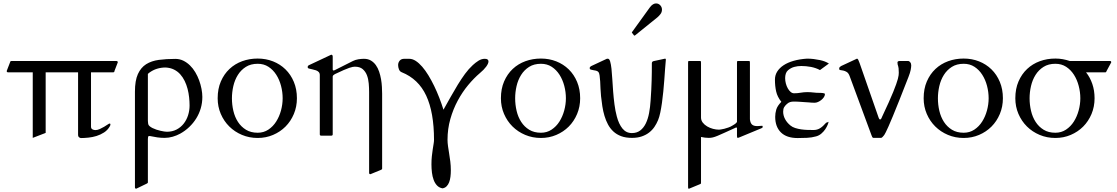

<svg xmlns="http://www.w3.org/2000/svg" viewBox="-20 -799 6578 1131"><path d="M626.5 -54.2Q613.8 -32.2 593 -18.8Q572.3 -5.4 548.6 2Q524.9 9.3 500.7 11.7Q476.6 14.2 457 14.2Q452.1 14.2 446 9.8Q439.9 5.4 439.9 -5.9V-373H249V-16.1L172.9 13.2V-373H27.3Q19.5 -373 19.5 -380.9L39.1 -431.6Q40 -435.5 41.5 -437.5Q43 -439.5 46.9 -439.5H666Q673.8 -439.5 673.8 -431.6L654.3 -380.9Q654.3 -373 646.5 -373H516.1V-53.2Q516.1 -41.5 524.4 -37.1Q532.7 -32.7 542 -32.7Q554.2 -32.7 567.6 -38.8Q581.1 -44.9 593 -52Q605 -59.1 613.8 -65.2Q622.6 -71.3 625.5 -71.3Q629.4 -71.3 629.9 -68.8Q630.4 -66.4 630.4 -64.9Q630.4 -63.5 629.6 -60.8Q628.9 -58.1 626.5 -54.2Z M774.9 -259.3Q774.9 -324.2 792.2 -362.5Q809.6 -400.9 840.8 -420.7Q872.1 -440.4 916 -446.3Q960 -452.1 1012.7 -452.1Q1038.1 -452.1 1059.6 -441.7Q1081.1 -431.2 1098.9 -413.8Q1116.7 -396.5 1130.4 -373.5Q1144 -350.6 1153.1 -325.7Q1162.1 -300.8 1167 -275.4Q1171.9 -250 1171.9 -228Q1171.9 -192.9 1162.6 -161.1Q1153.3 -129.4 1136.2 -101.8Q1119.1 -74.2 1095.2 -51.3Q1071.3 -28.3 1041.5 -11.7Q1021 -0.5 997.6 6.3Q974.1 13.2 949.7 13.2Q927.7 13.2 907 10.3Q886.2 7.3 861.3 2Q853 2 852.3 7.6Q851.6 13.2 851.1 20V275.4Q851.1 278.3 848.6 280Q846.2 281.7 843.3 283.2L782.7 312.5Q774.9 312.5 774.9 304.7ZM955.6 -401.4Q929.2 -401.4 905 -394Q880.9 -386.7 858.4 -370.1Q857.4 -369.6 856.2 -368.4Q855 -367.2 854 -366.2L851.1 -363.3V-88.9Q851.1 -87.4 851.6 -80.8Q852.1 -74.2 853 -68.8Q854 -62 861.1 -55.9Q868.2 -49.8 878.4 -44.7Q888.7 -39.6 901.1 -35.4Q913.6 -31.2 925.3 -28.6Q937 -25.9 947 -24.4Q957 -22.9 962.9 -22.9Q995.1 -22.9 1020 -35.9Q1044.9 -48.8 1062 -70.6Q1079.1 -92.3 1087.9 -120.1Q1096.7 -147.9 1096.7 -177.7Q1096.7 -200.7 1094 -225.8Q1091.3 -251 1085 -275.4Q1078.6 -299.8 1067.9 -322Q1057.1 -344.2 1041.5 -361.6Q1025.9 -378.9 1004.6 -389.4Q983.4 -399.9 955.6 -401.4Z M1498 13.7Q1448.2 13.7 1405.3 -4.4Q1362.3 -22.5 1330.6 -54Q1298.8 -85.4 1280.5 -128.2Q1262.2 -170.9 1262.2 -220.2Q1262.2 -275.9 1281 -319.3Q1299.8 -362.8 1331.8 -392.8Q1363.8 -422.9 1406.5 -438.5Q1449.2 -454.1 1498 -454.1Q1546.4 -454.1 1588.4 -437.5Q1630.4 -420.9 1661.6 -390.4Q1692.9 -359.9 1710.9 -316.7Q1729 -273.4 1729 -220.2Q1729 -170.4 1710.9 -127.4Q1692.9 -84.5 1661.6 -53.2Q1630.4 -22 1588.4 -4.2Q1546.4 13.7 1498 13.7ZM1645 -220.2Q1645 -256.8 1635.5 -293.2Q1626 -329.6 1607.4 -358.6Q1588.9 -387.7 1561.5 -405.5Q1534.2 -423.3 1498 -423.3Q1457 -423.3 1428.2 -405Q1399.4 -386.7 1381.1 -357.4Q1362.8 -328.1 1354.5 -292Q1346.2 -255.9 1346.2 -220.2Q1346.2 -182.1 1354.7 -145.8Q1363.3 -109.4 1381.8 -80.8Q1400.4 -52.2 1429 -34.7Q1457.5 -17.1 1498 -17.1Q1533.2 -17.1 1560.8 -35.4Q1588.4 -53.7 1606.9 -83Q1625.5 -112.3 1635.3 -148.4Q1645 -184.6 1645 -220.2Z M1924.3 -473.6Q1926.3 -474.6 1928.5 -475.6Q1930.7 -476.6 1931.6 -476.6Q1939.9 -476.6 1939.9 -464.8V-388.7Q1941.4 -383.8 1943.8 -383.8Q1946.3 -383.8 1947.5 -384.3Q1948.7 -384.8 1951.7 -385.7L2058.6 -439.5Q2072.8 -446.8 2090.6 -449.7Q2108.4 -452.6 2123.5 -452.6Q2147.5 -452.6 2164.8 -442.4Q2182.1 -432.1 2194.1 -415.3Q2206.1 -398.4 2213.4 -376.7Q2220.7 -355 2224.6 -332.3Q2228.5 -309.6 2229.7 -287.4Q2231 -265.1 2231 -247.1V194.3Q2231 197.3 2229 198.7Q2227.1 200.2 2223.1 202.1L2162.1 227.1Q2154.3 227.1 2154.3 219.2V-256.8Q2154.3 -280.8 2152.1 -307.1Q2149.9 -333.5 2141.6 -355.5Q2133.3 -377.4 2116.5 -391.8Q2099.6 -406.2 2070.3 -406.2Q2065.4 -406.2 2058.1 -405Q2050.8 -403.8 2037.8 -399.4Q2024.9 -395 2004.4 -386.2Q1983.9 -377.4 1952.6 -362.3Q1948.7 -359.9 1944.6 -356.7Q1940.4 -353.5 1939.9 -348.6V-7.8Q1939.9 0 1932.1 0H1871.6Q1863.8 0 1863.8 -7.8V-356.4Q1863.8 -368.2 1857.4 -374.8Q1851.1 -381.3 1841.3 -384.8Q1831.5 -388.2 1820.3 -390.4Q1809.1 -392.6 1798.8 -395.5Q1795.9 -396.5 1794.2 -398.2Q1792.5 -399.9 1792.5 -405.3Q1792.5 -407.7 1793.9 -410.2Q1795.4 -412.6 1799.8 -415Z M2536.6 24.9Q2536.6 -136.7 2490.7 -235.4Q2444.8 -334 2346.2 -373.5Q2335 -377.9 2330.1 -390.4Q2325.2 -402.8 2325.2 -416Q2325.2 -430.2 2334.2 -441.4Q2343.3 -452.6 2360.8 -452.6H2391.1Q2409.7 -452.6 2429 -440.2Q2448.2 -427.7 2467 -406Q2485.8 -384.3 2503.7 -355Q2521.5 -325.7 2537.6 -292.5Q2553.7 -259.3 2567.6 -223.4Q2581.5 -187.5 2592.3 -152.8Q2614.3 -191.4 2635 -228.8Q2655.8 -266.1 2676.8 -300.3Q2697.8 -334.5 2719.2 -363.8Q2740.7 -393.1 2765.1 -415.5Q2780.3 -429.7 2798.3 -441.2Q2816.4 -452.6 2835.9 -452.6Q2857.4 -452.6 2857.4 -437Q2857.4 -424.8 2844 -406.5Q2830.6 -388.2 2806.6 -368.2Q2772 -338.9 2737.8 -297.9Q2703.6 -256.8 2676.5 -206.5Q2649.4 -156.2 2632.8 -97.9Q2616.2 -39.6 2616.2 24.4Q2616.2 42 2619.1 62.3Q2622.1 82.5 2625.7 105.2Q2629.4 127.9 2632.6 152.8Q2635.7 177.7 2635.7 204.1Q2635.7 223.6 2633.5 241.9Q2631.3 260.3 2625.7 274.7Q2620.1 289.1 2610.6 298.6Q2601.1 308.1 2586.9 310.5Q2567.4 307.1 2554.7 293.9Q2542 280.8 2534.7 261.2Q2527.3 241.7 2524.4 217.8Q2521.5 193.8 2521.5 169.4Q2521.5 143.1 2523.9 120.8Q2526.4 98.6 2529.1 80.6Q2531.7 62.5 2534.2 48.6Q2536.6 34.7 2536.6 24.9Z M3166.5 13.7Q3116.7 13.7 3073.7 -4.4Q3030.8 -22.5 2999 -54Q2967.3 -85.4 2949 -128.2Q2930.7 -170.9 2930.7 -220.2Q2930.7 -275.9 2949.5 -319.3Q2968.3 -362.8 3000.2 -392.8Q3032.2 -422.9 3075 -438.5Q3117.7 -454.1 3166.5 -454.1Q3214.8 -454.1 3256.8 -437.5Q3298.8 -420.9 3330.1 -390.4Q3361.3 -359.9 3379.4 -316.7Q3397.5 -273.4 3397.5 -220.2Q3397.5 -170.4 3379.4 -127.4Q3361.3 -84.5 3330.1 -53.2Q3298.8 -22 3256.8 -4.2Q3214.8 13.7 3166.5 13.7ZM3313.5 -220.2Q3313.5 -256.8 3304 -293.2Q3294.4 -329.6 3275.9 -358.6Q3257.3 -387.7 3230 -405.5Q3202.6 -423.3 3166.5 -423.3Q3125.5 -423.3 3096.7 -405Q3067.9 -386.7 3049.6 -357.4Q3031.2 -328.1 3022.9 -292Q3014.6 -255.9 3014.6 -220.2Q3014.6 -182.1 3023.2 -145.8Q3031.7 -109.4 3050.3 -80.8Q3068.8 -52.2 3097.4 -34.7Q3126 -17.1 3166.5 -17.1Q3201.7 -17.1 3229.2 -35.4Q3256.8 -53.7 3275.4 -83Q3293.9 -112.3 3303.7 -148.4Q3313.5 -184.6 3313.5 -220.2Z M3703.6 -605Q3701.7 -606.9 3701.7 -607.9Q3701.7 -608.9 3703.6 -610.8L3807.6 -754.9Q3816.9 -767.6 3826.2 -773.2Q3835.4 -778.8 3844.2 -778.8Q3859.4 -778.8 3869.4 -767.8Q3879.4 -756.8 3879.4 -742.7Q3879.4 -727.5 3870.8 -716.3Q3862.3 -705.1 3852.5 -696.8L3721.2 -590.8Q3718.8 -589.4 3717.8 -589.4Q3715.8 -589.4 3715.6 -589.6Q3715.3 -589.8 3714.4 -590.8ZM3702.6 13.2Q3666 13.2 3639.2 3.2Q3612.3 -6.8 3593.3 -24.4Q3574.2 -42 3561.5 -65.7Q3548.8 -89.4 3540.8 -116.5Q3532.7 -143.6 3528.1 -173.3Q3523.4 -203.1 3520.5 -232.4Q3518.1 -253.9 3517.3 -276.9Q3516.6 -299.8 3515.4 -319.8Q3514.2 -339.8 3512 -354.5Q3509.8 -369.1 3505.4 -374.5Q3499.5 -380.9 3490.7 -382.8Q3481.9 -384.8 3473.6 -386Q3465.3 -387.2 3459.5 -389.2Q3453.6 -391.1 3453.6 -397.5Q3453.6 -401.9 3456.1 -404.8Q3458.5 -407.7 3462.4 -409.7L3554.2 -452.6Q3555.2 -453.1 3557.1 -453.1Q3559.1 -453.1 3561 -453.1Q3569.3 -453.1 3574.2 -437Q3579.1 -420.9 3582 -394Q3585 -367.2 3586.9 -332.3Q3588.9 -297.4 3591.8 -259.8Q3594.7 -222.2 3599.6 -184.1Q3604.5 -146 3613.3 -113.3Q3625 -68.4 3646.7 -41.7Q3668.5 -15.1 3702.1 -15.1Q3731.4 -15.1 3751.5 -30.5Q3771.5 -45.9 3784.2 -72Q3796.9 -98.1 3803.5 -133.1Q3810.1 -168 3812.5 -207Q3814.9 -241.2 3816.4 -270Q3817.9 -298.8 3818.6 -325Q3819.3 -351.1 3819.6 -375.7Q3819.8 -400.4 3819.8 -426.3Q3819.8 -436.5 3830.1 -439Q3855.5 -444.3 3868.9 -447.3Q3882.3 -450.2 3889.2 -451.7Q3896.5 -453.6 3897.9 -453.6Q3902.3 -453.6 3902.3 -447.8Q3899.9 -423.3 3897.7 -392.3Q3895.5 -361.3 3893.1 -327.6Q3890.6 -293.9 3887.2 -259.5Q3883.8 -225.1 3879.4 -193.6Q3875 -162.1 3869.4 -135.5Q3863.8 -108.9 3856.4 -91.3Q3847.7 -70.3 3835 -51.5Q3822.3 -32.7 3803.7 -18.3Q3785.2 -3.9 3760.3 4.6Q3735.4 13.2 3702.6 13.2Z M4397.5 -96.2Q4399.9 -74.7 4409.7 -65.4Q4419.4 -56.2 4441.4 -56.2L4469.7 -58.1Q4471.7 -58.1 4472.2 -55.4Q4472.7 -52.7 4472.7 -49.8Q4472.7 -48.8 4471.4 -47.4Q4470.2 -45.9 4465.3 -43.5L4335.4 10.3Q4334.5 10.7 4330.6 12Q4326.7 13.2 4326.2 13.2Q4322.8 13.2 4322 9Q4321.3 4.9 4321.3 1V-45.9Q4319.8 -47.9 4316.4 -47.9Q4315.4 -47.9 4314.5 -47.9Q4313.5 -47.9 4313.5 -46.9Q4273.4 -28.8 4248.3 -17.3Q4223.1 -5.9 4206.8 1Q4190.4 7.8 4179 10.5Q4167.5 13.2 4155.3 13.2Q4133.3 13.2 4109.4 7.8V275.4Q4109.4 279.8 4108.9 281.7Q4108.4 283.7 4105 285.2L4039.1 312.5Q4034.7 312.5 4033.9 310.8Q4033.2 309.1 4033.2 302.2V-429.2Q4033.2 -436 4033.9 -437.7Q4034.7 -439.5 4039.1 -439.5H4103.5Q4107.9 -439.5 4108.6 -437.7Q4109.4 -436 4109.4 -429.2V-106.9Q4109.4 -90.3 4119.6 -76.9Q4129.9 -63.5 4145.8 -54.2Q4161.6 -44.9 4180.2 -40Q4198.7 -35.2 4215.3 -35.2Q4217.3 -35.2 4226.3 -36.4Q4235.4 -37.6 4246.8 -40.5Q4258.3 -43.5 4270.8 -47.9Q4283.2 -52.2 4292.5 -58.1Q4298.3 -62 4306.2 -66.4Q4314 -70.8 4321.3 -80.1V-429.2Q4321.3 -436 4322 -437.7Q4322.8 -439.5 4327.1 -439.5H4391.6Q4396 -439.5 4396.7 -437.7Q4397.5 -436 4397.5 -429.2Z M4733.9 -453.6Q4753.9 -453.6 4773.4 -451.2Q4793 -448.7 4811.5 -444.8Q4826.7 -441.4 4838.6 -436.8Q4850.6 -432.1 4862.8 -424.8L4810.1 -386.2Q4798.8 -392.6 4785.4 -397.2Q4772 -401.9 4757.3 -404.8Q4742.7 -407.7 4728 -408.9Q4713.4 -410.2 4700.2 -410.2Q4678.7 -410.2 4659.2 -405Q4639.6 -399.9 4622.1 -385.3Q4612.8 -377.4 4608.9 -365.2Q4605 -353 4605 -338.9Q4605 -323.2 4609.1 -307.4Q4613.3 -291.5 4620.4 -278.8Q4627.4 -266.1 4637 -257.8Q4646.5 -249.5 4657.7 -249.5Q4677.7 -249.5 4696.5 -252.9Q4715.3 -256.3 4735.8 -256.3Q4753.4 -256.3 4770.8 -254.2Q4788.1 -252 4806.6 -252Q4812 -252 4817.9 -251.7Q4823.7 -251.5 4828.4 -250.7Q4833 -250 4836.2 -248.5Q4839.4 -247.1 4839.4 -245.1Q4839.4 -235.8 4833.3 -226.6Q4827.1 -217.3 4817.9 -210Q4808.6 -202.6 4798.3 -198.2Q4788.1 -193.8 4779.3 -193.8Q4770.5 -193.8 4761.7 -194.3Q4752.9 -194.8 4744.1 -195.8Q4729.5 -196.8 4718.3 -197.5Q4707 -198.2 4697 -199Q4687 -199.7 4677.2 -200.2Q4667.5 -200.7 4655.8 -200.7Q4644.5 -200.7 4634.3 -197.8Q4624 -194.8 4614.3 -185.5Q4605 -177.2 4599.1 -167.5Q4593.3 -157.7 4593.3 -141.1Q4593.3 -119.1 4604.2 -98.1Q4615.2 -77.1 4635.7 -60.1Q4647.5 -50.3 4664.3 -44.9Q4681.2 -39.6 4699.7 -36.9Q4718.3 -34.2 4737.3 -33.7Q4756.3 -33.2 4772.5 -33.2Q4793.9 -33.2 4810.8 -43.7Q4827.6 -54.2 4845.2 -74.7Q4847.7 -77.1 4853 -78.4Q4858.4 -79.6 4860.8 -82Q4860.4 -76.2 4855.5 -64Q4850.6 -51.8 4841.6 -38.1Q4832.5 -24.4 4818.8 -12.5Q4805.2 -0.5 4787.1 4.4Q4761.2 11.7 4733.6 12.9Q4706.1 14.2 4678.7 14.2Q4613.8 14.2 4580.1 -19Q4546.4 -52.2 4546.4 -110.8Q4546.4 -131.8 4552.7 -153.6Q4559.1 -175.3 4582.5 -199.2Q4559.1 -228.5 4552 -260.3Q4544.9 -292 4544.9 -330.1Q4544.9 -356 4558.1 -377.2Q4571.3 -398.4 4595.7 -414.6Q4620.1 -430.7 4655 -440.7Q4689.9 -450.7 4733.9 -453.6Z M4984.4 -352.1Q4978 -368.7 4967.8 -375Q4957.5 -381.3 4947.5 -383.3Q4937.5 -385.3 4930.4 -386.2Q4923.3 -387.2 4923.3 -393.6Q4923.3 -400.4 4926.5 -403.8Q4929.7 -407.2 4935.1 -410.2L5028.3 -453.6Q5032.2 -453.6 5035.9 -446.3Q5039.6 -439 5043.5 -427.7L5155.3 -106.9Q5156.2 -104.5 5158.4 -99.9Q5160.6 -95.2 5164.6 -95.2Q5166.5 -95.2 5168.7 -97.4Q5170.9 -99.6 5172.4 -102.5Q5173.8 -105.5 5174.8 -108.2Q5175.8 -110.8 5176.3 -111.8Q5198.7 -159.2 5214.8 -195.1Q5231 -231 5241.7 -257.6Q5252.4 -284.2 5259 -302.7Q5265.6 -321.3 5269 -334.2Q5272.5 -347.2 5273.4 -355.5Q5274.4 -363.8 5274.4 -370.6Q5274.4 -388.7 5273.2 -397.2Q5272 -405.8 5270.5 -410.4Q5269 -415 5267.8 -418.7Q5266.6 -422.4 5266.6 -431.2Q5266.6 -435.1 5270 -437.3Q5273.4 -439.5 5277.3 -439.5H5331.5Q5335.4 -439.5 5341.6 -432.4Q5347.7 -425.3 5347.7 -414.1Q5347.7 -403.8 5344.5 -387.2Q5341.3 -370.6 5331.5 -345.7Q5300.3 -265.6 5277.8 -209Q5255.4 -152.3 5239.5 -114.5Q5223.6 -76.7 5213.9 -54.4Q5204.1 -32.2 5198.2 -20.8Q5192.4 -9.3 5189.9 -5.6Q5187.5 -2 5186.5 -1Q5184.1 2 5179 7.6Q5173.8 13.2 5169.9 13.2H5124.5Q5120.6 13.2 5117.9 7.6Q5115.2 2 5113.8 -2Z M5656.7 13.7Q5606.9 13.7 5564 -4.4Q5521 -22.5 5489.3 -54Q5457.5 -85.4 5439.2 -128.2Q5420.9 -170.9 5420.9 -220.2Q5420.9 -275.9 5439.7 -319.3Q5458.5 -362.8 5490.5 -392.8Q5522.5 -422.9 5565.2 -438.5Q5607.9 -454.1 5656.7 -454.1Q5705.1 -454.1 5747.1 -437.5Q5789.1 -420.9 5820.3 -390.4Q5851.6 -359.9 5869.6 -316.7Q5887.7 -273.4 5887.7 -220.2Q5887.7 -170.4 5869.6 -127.4Q5851.6 -84.5 5820.3 -53.2Q5789.1 -22 5747.1 -4.2Q5705.1 13.7 5656.7 13.7ZM5803.7 -220.2Q5803.7 -256.8 5794.2 -293.2Q5784.7 -329.6 5766.1 -358.6Q5747.6 -387.7 5720.2 -405.5Q5692.9 -423.3 5656.7 -423.3Q5615.7 -423.3 5586.9 -405Q5558.1 -386.7 5539.8 -357.4Q5521.5 -328.1 5513.2 -292Q5504.9 -255.9 5504.9 -220.2Q5504.9 -182.1 5513.4 -145.8Q5522 -109.4 5540.5 -80.8Q5559.1 -52.2 5587.6 -34.7Q5616.2 -17.1 5656.7 -17.1Q5691.9 -17.1 5719.5 -35.4Q5747.1 -53.7 5765.6 -83Q5784.2 -112.3 5793.9 -148.4Q5803.7 -184.6 5803.7 -220.2Z M6196.8 13.7Q6147 13.7 6104 -4.4Q6061 -22.5 6029.3 -54Q5997.6 -85.4 5979.2 -128.2Q5960.9 -170.9 5960.9 -220.2Q5960.9 -275.9 5979.7 -319.3Q5998.5 -362.8 6030.5 -392.8Q6062.5 -422.9 6105.2 -438.5Q6147.9 -454.1 6196.8 -454.1Q6219.7 -454.1 6241 -450.2Q6262.2 -446.3 6282.2 -439.5H6518.1Q6523.4 -439.5 6524.7 -437.7Q6525.9 -436 6525.9 -431.6L6498.5 -380.9Q6496.6 -377 6495.8 -375Q6495.1 -373 6490.7 -373H6377.4Q6400.9 -343.8 6414.3 -304.9Q6427.7 -266.1 6427.7 -220.2Q6427.7 -170.4 6409.7 -127.4Q6391.6 -84.5 6360.4 -53.2Q6329.1 -22 6287.1 -4.2Q6245.1 13.7 6196.8 13.7ZM6343.8 -220.2Q6343.8 -256.8 6334.2 -293.2Q6324.7 -329.6 6306.2 -358.6Q6287.6 -387.7 6260.3 -405.5Q6232.9 -423.3 6196.8 -423.3Q6155.8 -423.3 6127 -405Q6098.1 -386.7 6079.8 -357.4Q6061.5 -328.1 6053.2 -292Q6044.9 -255.9 6044.9 -220.2Q6044.9 -182.1 6053.5 -145.8Q6062 -109.4 6080.6 -80.8Q6099.1 -52.2 6127.7 -34.7Q6156.2 -17.1 6196.8 -17.1Q6231.9 -17.1 6259.5 -35.4Q6287.1 -53.7 6305.7 -83Q6324.2 -112.3 6334 -148.4Q6343.8 -184.6 6343.8 -220.2Z"/></svg>

Font: Kurinto Book Core
Style: Regular
Weight: 400
Designer: Kurinto was developed by Clint Goss from a range of fonts that are compatible with the SIL Open Font License Version 1.1
Foundry: Clinton F. Goss
Version: Version 2.196; July 25, 2020